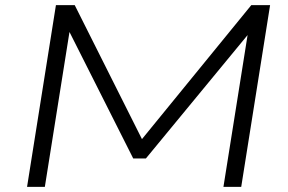

<svg xmlns="http://www.w3.org/2000/svg" viewBox="-20 -725 1118 745"><path d="M85 0 197 -705H270L540 -167H516L955 -705H1028L916 0H847L945 -616H963L546 -110H497L242 -616H252L154 0Z"/></svg>

Font: Nunito Sans 10pt Expanded Light
Style: Italic
Weight: 300
Width: 7
Italic angle: -9°
Designer: Vernon Adams
Foundry: Vernon Adams
Version: Version 3.101;gftools[0.9.27]